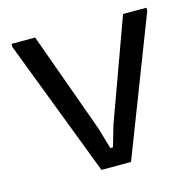

<svg xmlns="http://www.w3.org/2000/svg" viewBox="-85 -627 727 715"><g transform="rotate(-15 278.5 -270.0)"><path d="M19 -528V-540H110L250 -152L274 -70H284L308 -152L449 -540H539V-528L335 0H221Z"/></g></svg>

Font: Encode Sans
Style: Regular
Weight: 400
Designer: Pablo Impallari, Andres Torresi
Foundry: Pablo Impallari, Andres Torresi
Version: Version 1.000; ttfautohint (v1.00) -l 8 -r 50 -G 200 -x 14 -